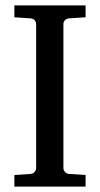

<svg xmlns="http://www.w3.org/2000/svg" viewBox="-20 -691 370 711"><path d="M33.2 0V-43L92.8 -46.9Q103.5 -47.9 108.6 -54.7Q113.8 -61.5 113.8 -68.8V-602.1Q113.8 -609.4 108.6 -615.7Q103.5 -622.1 92.8 -623L33.2 -627V-670.9H296.9V-627L235.8 -623Q225.6 -622.1 220.2 -615.7Q214.8 -609.4 214.8 -602.1V-68.8Q214.8 -61.5 220.2 -54.7Q225.6 -47.9 235.8 -46.9L296.9 -43V0Z"/></svg>

Font: BabelStone Ogham Pictish
Style: Regular
Weight: 400
Designer: Andrew West
Foundry: BabelStone
Version: Version 1.02 March 14, 2022